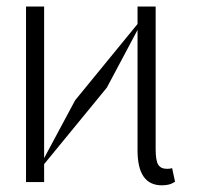

<svg xmlns="http://www.w3.org/2000/svg" viewBox="-20 -550 605 580"><path d="M113.3 -54.2V0H58.6V-530.3H113.3V-72.3L207 -247.1L395.5 -477.5V-530.3H450.2V-99.6Q450.2 -64.9 458 -52.5Q465.8 -40 484.4 -40Q494.1 -40 500 -42L508.8 -1Q499 5.4 489.5 7.6Q480 9.8 468.8 9.8Q395.5 9.8 395.5 -95.7V-459.5L302.7 -285.2Z"/></svg>

Font: Pretendard JP ExtraLight
Style: Regular
Weight: 200
Designer: Base glyphs from Inter by Rasmus Andersson; Hangeul glyphs from Noto Sans CJK(Source Han Sans) by Jang Soo-young and Kan
Foundry: Kil Hyung-jin
Version: Version 1.309